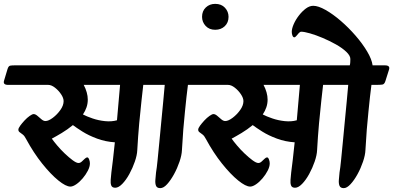

<svg xmlns="http://www.w3.org/2000/svg" viewBox="-75 -950 2034 993"><path d="M-54 -533 -36 -593Q-31 -609 -22 -610.5Q-13 -612 0 -612H759Q787 -612 780 -590L761 -530Q756 -514 745 -512.5Q734 -511 712 -511H666Q663 -483 657 -431Q651 -379 645 -312.5Q639 -246 635 -174Q634 -148 622.5 -114.5Q611 -81 594 -50Q577 -19 557.5 1Q538 21 521 21Q505 21 500.5 9.5Q496 -2 497.5 -20Q499 -38 501 -58Q504 -81 509 -122.5Q514 -164 519 -214Q471 -217 427.5 -233Q384 -249 351.5 -269.5Q319 -290 302 -303Q274 -280 244 -262Q214 -244 193 -233Q202 -220 220 -198.5Q238 -177 259.5 -156.5Q281 -136 300.5 -121.5Q320 -107 331 -107Q340 -107 348 -114.5Q356 -122 363.5 -129Q371 -136 376 -136Q382 -136 386 -125.5Q390 -115 390 -105Q390 -88 379.5 -67.5Q369 -47 353 -28Q337 -9 319.5 3Q302 15 289 15Q266 15 227 -16.5Q188 -48 143.5 -103.5Q99 -159 60 -231Q52 -247 43 -254Q34 -261 27 -266Q20 -271 20 -279Q20 -287 29.5 -300Q39 -313 52 -327Q65 -341 78.5 -350.5Q92 -360 99 -360Q108 -360 118.5 -351Q129 -342 139.5 -333Q150 -324 160 -324Q176 -324 198.5 -341Q221 -358 237.5 -381.5Q254 -405 254 -427Q254 -443 241 -462.5Q228 -482 209.5 -496.5Q191 -511 174 -511H-33Q-61 -511 -54 -533ZM354 -358Q373 -348 403.5 -337.5Q434 -327 468 -323.5Q502 -320 530 -328L546 -511H358Q368 -492 373.5 -472.5Q379 -453 379 -435Q379 -414 372.5 -395Q366 -376 354 -358Z M658 -533 676 -593Q681 -609 690 -610.5Q699 -612 712 -612H978Q1006 -612 999 -590L980 -530Q975 -514 964 -512.5Q953 -511 931 -511H897Q893 -484 889.5 -449Q886 -414 881.5 -372Q877 -330 873 -280.5Q869 -231 866 -174Q865 -148 853.5 -114Q842 -80 825 -49Q808 -18 789.5 2.5Q771 23 754 23Q737 23 732 11Q727 -1 728.5 -19.5Q730 -38 732 -58Q736 -81 740 -122Q744 -163 749 -214Q754 -265 759 -319Q764 -373 769 -423Q774 -473 777 -511H678Q651 -511 658 -533Z M970 -863Q970 -893 989.5 -911.5Q1009 -930 1038 -930Q1070 -930 1088.5 -910Q1107 -890 1107 -863Q1107 -833 1087.5 -814.5Q1068 -796 1038 -796Q1007 -796 988.5 -816Q970 -836 970 -863Z M876 -533 894 -593Q899 -609 908 -610.5Q917 -612 930 -612H1689Q1717 -612 1710 -590L1691 -530Q1686 -514 1675 -512.5Q1664 -511 1642 -511H1596Q1593 -483 1587 -431Q1581 -379 1575 -312.5Q1569 -246 1565 -174Q1564 -148 1552.5 -114.5Q1541 -81 1524 -50Q1507 -19 1487.5 1Q1468 21 1451 21Q1435 21 1430.5 9.5Q1426 -2 1427.5 -20Q1429 -38 1431 -58Q1434 -81 1439 -122.5Q1444 -164 1449 -214Q1401 -217 1357.5 -233Q1314 -249 1281.5 -269.5Q1249 -290 1232 -303Q1204 -280 1174 -262Q1144 -244 1123 -233Q1132 -220 1150 -198.5Q1168 -177 1189.5 -156.5Q1211 -136 1230.5 -121.5Q1250 -107 1261 -107Q1270 -107 1278 -114.5Q1286 -122 1293.5 -129Q1301 -136 1306 -136Q1312 -136 1316 -125.5Q1320 -115 1320 -105Q1320 -88 1309.5 -67.5Q1299 -47 1283 -28Q1267 -9 1249.5 3Q1232 15 1219 15Q1196 15 1157 -16.5Q1118 -48 1073.5 -103.5Q1029 -159 990 -231Q982 -247 973 -254Q964 -261 957 -266Q950 -271 950 -279Q950 -287 959.5 -300Q969 -313 982 -327Q995 -341 1008.5 -350.5Q1022 -360 1029 -360Q1038 -360 1048.5 -351Q1059 -342 1069.5 -333Q1080 -324 1090 -324Q1106 -324 1128.5 -341Q1151 -358 1167.5 -381.5Q1184 -405 1184 -427Q1184 -443 1171 -462.5Q1158 -482 1139.5 -496.5Q1121 -511 1104 -511H897Q869 -511 876 -533ZM1284 -358Q1303 -348 1333.5 -337.5Q1364 -327 1398 -323.5Q1432 -320 1460 -328L1476 -511H1288Q1298 -492 1303.5 -472.5Q1309 -453 1309 -435Q1309 -414 1302.5 -395Q1296 -376 1284 -358Z M1434 -785Q1434 -802 1444 -825Q1454 -848 1471 -870Q1488 -892 1507 -906Q1526 -920 1545 -920Q1571 -920 1609 -898.5Q1647 -877 1687.5 -842Q1728 -807 1764 -765.5Q1800 -724 1824 -683.5Q1848 -643 1852 -612H1916Q1944 -612 1937 -590L1918 -530Q1913 -514 1902 -512.5Q1891 -511 1869 -511H1846Q1842 -484 1838.5 -449Q1835 -414 1830.5 -372Q1826 -330 1822 -280.5Q1818 -231 1815 -174Q1814 -148 1802.5 -114Q1791 -80 1774 -49Q1757 -18 1738 2.5Q1719 23 1703 23Q1686 23 1681 11Q1676 -1 1677.5 -19.5Q1679 -38 1681 -58Q1685 -81 1689 -122Q1693 -163 1698 -214Q1703 -265 1708 -319Q1713 -373 1718 -423Q1723 -473 1726 -511H1608Q1581 -511 1588 -533L1606 -593Q1611 -609 1620 -610.5Q1629 -612 1642 -612H1734Q1736 -619 1736.5 -628.5Q1737 -638 1737 -645Q1737 -662 1716 -682Q1695 -702 1662 -720.5Q1629 -739 1593.5 -754Q1558 -769 1528 -777.5Q1498 -786 1483 -786Q1477 -786 1470.5 -779Q1464 -772 1458 -764.5Q1452 -757 1447 -757Q1441 -757 1437.5 -766Q1434 -775 1434 -785Z"/></svg>

Font: Alkatra Medium
Style: Regular
Weight: 500
Designer: Suman Bhandary
Version: Version 1.100;gftools[0.9.22]